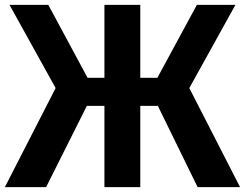

<svg xmlns="http://www.w3.org/2000/svg" viewBox="-24 -767 1004 787"><path d="M941 -747H783L621 -448H551V-747H404V-448H335L174 -747H15L204 -406L-4 0H165L332 -333H404V0H551V-333H623L786 0H960L752 -406Z"/></svg>

Font: Glow Sans SC Normal
Style: Bold
Weight: 700
Designer: Ryoko NISHIZUKA (kana, bopomofo & ideographs); Paul D. Hunt (Latin, Greek & Cyrillic); Sandoll Communications, Soo-young
Version: Version 0.93